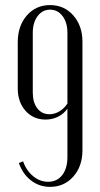

<svg xmlns="http://www.w3.org/2000/svg" viewBox="-20 -727 394 755"><path d="M304.2 -563V-136.2Q304.2 -73.2 268.3 -32.7Q232.4 7.8 176.8 7.8Q134.8 7.8 102.1 -17.3Q69.3 -42.5 54.2 -85.9L70.8 -92.8Q83.5 -56.2 110.4 -34.2Q137.2 -12.2 168.9 -12.2Q204.1 -12.2 224.6 -38.3Q245.1 -64.5 245.1 -109.9V-299.8Q231.4 -279.8 208.7 -268.3Q186 -256.8 159.2 -256.8Q111.3 -256.8 80.6 -291Q49.8 -325.2 49.8 -379.9V-561Q49.8 -625 85.4 -666Q121.1 -707 176.8 -707Q232.4 -707 268.3 -666.3Q304.2 -625.5 304.2 -563ZM245.1 -319.8V-598.1Q245.1 -638.2 226.1 -663.6Q207 -689 176.8 -689Q147 -689 127.9 -663.6Q108.9 -638.2 108.9 -598.1V-362.8Q108.9 -324.2 126.7 -301Q144.5 -277.8 174.8 -277.8Q194.8 -277.8 213.6 -289.1Q232.4 -300.3 245.1 -319.8Z"/></svg>

Font: Moniqa Narrow Heading
Style: Regular
Weight: 400
Width: 4
Designer: Rajesh Rajput
Foundry: Rajesh Rajput
Version: Version 1.000